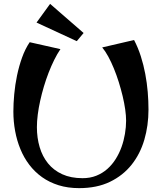

<svg xmlns="http://www.w3.org/2000/svg" viewBox="-20 -932 833 988"><path d="M387.2 36.1Q329.1 36.1 281.5 21.2Q233.9 6.3 196.3 -20.5Q158.7 -47.4 130.9 -84Q103 -120.6 85 -164.6Q66.9 -208.5 57.9 -257.6Q48.8 -306.6 48.8 -357.9Q48.8 -398.9 53.2 -447Q57.6 -495.1 67.6 -543.2Q77.6 -591.3 93.5 -635.7Q109.4 -680.2 132.8 -714.8L291 -679.2Q274.4 -654.8 259 -623.8Q243.7 -592.8 230.2 -558.1Q216.8 -523.4 205.8 -486.6Q194.8 -449.7 186.8 -413.3Q178.7 -377 174.3 -342.3Q169.9 -307.6 169.9 -277.8Q169.9 -222.7 184.1 -174.8Q198.2 -127 227.1 -91.3Q255.9 -55.7 300.3 -35.4Q344.7 -15.1 404.8 -15.1Q443.8 -15.1 475.6 -27.8Q507.3 -40.5 532.2 -62.5Q557.1 -84.5 575.4 -113.8Q593.8 -143.1 605.5 -175.8Q617.2 -208.5 623 -243.4Q628.9 -278.3 628.9 -311Q628.9 -336.4 624.3 -369.1Q619.6 -401.9 611.1 -437.5Q602.5 -473.1 591.1 -509.8Q579.6 -546.4 565.9 -579.8Q552.2 -613.3 536.9 -641.4Q521.5 -669.4 505.9 -688L669.9 -726.1Q690.4 -687 704.6 -642.6Q718.8 -598.1 727.5 -551.8Q736.3 -505.4 740.2 -458.7Q744.1 -412.1 744.1 -368.2Q744.1 -286.1 722.7 -212.9Q701.2 -139.6 657 -84.2Q612.8 -28.8 545.7 3.7Q478.5 36.1 387.2 36.1ZM237.8 -912.1 410.2 -762.2 375 -720.2 168 -815.9Z"/></svg>

Font: Original Surfer
Style: Regular
Weight: 400
Designer: Astigmatic (AOETI)
Foundry: Astigmatic (AOETI)
Version: Version 1.001